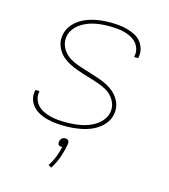

<svg xmlns="http://www.w3.org/2000/svg" viewBox="-112 -627 825 937"><g transform="rotate(15 300.0 -158.5)"><path d="M245 8Q223 8 201 6Q179 4 158 -1Q137 -6 118 -15.5Q99 -25 84.5 -39.5Q70 -54 63 -74.5Q56 -95 60 -117Q60 -119 60.5 -121Q61 -123 61 -125H82Q82 -123 81.5 -121.5Q81 -120 81 -118Q78 -99 84.5 -81Q91 -63 104 -50.5Q117 -38 133.5 -30.5Q150 -23 168.5 -18.5Q187 -14 206.5 -12.5Q226 -11 245 -11Q264 -11 283.5 -12.5Q303 -14 323 -18Q343 -22 362 -29.5Q381 -37 398 -49Q415 -61 427.5 -78.5Q440 -96 443 -115Q447 -137 440 -157Q433 -177 420 -192Q407 -207 389.5 -217Q372 -227 352.5 -234Q333 -241 313.5 -247Q294 -253 274 -259Q254 -265 235 -272Q216 -279 198 -288Q180 -297 164 -309.5Q148 -322 137 -339Q126 -356 121 -376Q116 -396 120 -418Q123 -439 135.5 -458.5Q148 -478 165.5 -492Q183 -506 203.5 -515Q224 -524 245.5 -529Q267 -534 288 -536Q309 -538 330 -538Q352 -538 373.5 -536Q395 -534 415 -528.5Q435 -523 453.5 -514Q472 -505 485 -490Q498 -475 504.5 -454.5Q511 -434 507 -413Q507 -411 506.5 -409Q506 -407 506 -405H485Q486 -407 486 -408.5Q486 -410 486 -412Q490 -430 484 -448Q478 -466 466 -478.5Q454 -491 438 -499Q422 -507 404 -511.5Q386 -516 367.5 -517.5Q349 -519 330 -519Q311 -519 292.5 -517.5Q274 -516 255 -512Q236 -508 217 -500Q198 -492 182 -480Q166 -468 154.5 -451Q143 -434 140 -415Q137 -393 143.5 -373.5Q150 -354 163 -339Q176 -324 193.5 -313.5Q211 -303 230.5 -296Q250 -289 269.5 -283Q289 -277 308.5 -271Q328 -265 347.5 -258Q367 -251 385 -242Q403 -233 418.5 -220.5Q434 -208 445.5 -191Q457 -174 462 -154Q467 -134 463 -112Q460 -90 447 -70.5Q434 -51 415.5 -37Q397 -23 375.5 -14Q354 -5 332 -0.5Q310 4 288.5 6Q267 8 245 8ZM234 221 218 212Q234 188 244 162.5Q254 137 260 110Q259 110 258 110Q257 110 256 110Q252 110 247.5 109Q243 108 240.5 104.5Q238 101 237.5 96.5Q237 92 238 88Q238 83 240.5 79Q243 75 246.5 71.5Q250 68 254.5 66.5Q259 65 264 65Q268 65 272.5 66.5Q277 68 279.5 71.5Q282 75 282.5 79Q283 83 283 88Q277 123 265.5 156.5Q254 190 234 221Z"/></g></svg>

Font: Iosevka Curly Thin Extended
Style: Italic
Weight: 100
Width: 7
Italic angle: -9°
Monospace: yes
Designer: Belleve Invis
Foundry: Belleve Invis
Version: Version 11.1.0; ttfautohint (v1.8.3)